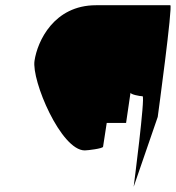

<svg xmlns="http://www.w3.org/2000/svg" viewBox="-20 -728 672 734"><path d="M112 -496C100 -420 213 -153 304 -153C315 -153 373 -160 374 -167L388 -258H462L479 -374C478 -367 515 -360 525 -360C536 -360 491 -14 491 -14L583 -281C584 -288 641 -708 631 -708H347C186 -708 123 -570 112 -496Z"/></svg>

Font: Ampere
Style: SCIta
Weight: 400
Version: Version 1